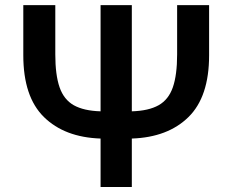

<svg xmlns="http://www.w3.org/2000/svg" viewBox="-20 -748 929 768"><path d="M688.5 -727.5H816.4V-526.9Q816.4 -360.8 733.9 -279.8Q651.4 -198.7 507.3 -193.8V0H382.3V-193.8Q238.3 -198.7 155.8 -279.8Q73.2 -360.8 73.2 -526.9V-727.5H201.2V-530.3Q201.2 -448.2 218.3 -398.9Q235.4 -349.6 275.1 -327.1Q314.9 -304.7 382.3 -302.7V-727.5H507.3V-302.7Q574.7 -304.7 614.5 -327.1Q654.3 -349.6 671.4 -398.9Q688.5 -448.2 688.5 -530.3Z"/></svg>

Font: Inter SemiBold
Style: Regular
Weight: 600
Designer: Rasmus Andersson
Foundry: rsms
Version: Version 4.001;git-9221beed3